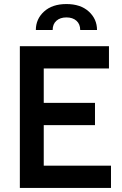

<svg xmlns="http://www.w3.org/2000/svg" viewBox="-20 -928 603 948"><path d="M78 -700H518V-590H196V-420H449V-310H196V-110H528V0H78ZM459 -780H376Q376 -809 357.5 -825.5Q339 -842 308 -842Q277 -842 258.5 -825.5Q240 -809 240 -780H157Q157 -834 197.5 -871Q238 -908 308 -908Q378 -908 418.5 -871Q459 -834 459 -780Z"/></svg>

Font: Cabin SemiBold
Style: Regular
Weight: 600
Designer: Pablo Impallari
Foundry: Pablo Impallari. http://www.impallari.com Igino Marini. http://www.ikern.com
Version: Version 2.200